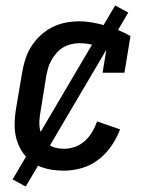

<svg xmlns="http://www.w3.org/2000/svg" viewBox="-20 -616 540 702"><path d="M214 8Q184 8 155.5 2Q127 -4 104 -18.5Q81 -33 65 -55.5Q49 -78 41 -105Q33 -132 33.5 -161.5Q34 -191 39 -221L61 -351Q65 -375 72.5 -399Q80 -423 94 -445.5Q108 -468 128 -486.5Q148 -505 171 -516.5Q194 -528 219 -533Q244 -538 269 -538Q294 -538 319 -533.5Q344 -529 367.5 -522Q391 -515 413.5 -505.5Q436 -496 457 -484L435 -350H355L369 -435Q346 -445 321 -451.5Q296 -458 270 -458Q256 -458 240.5 -454.5Q225 -451 211.5 -443Q198 -435 187 -422.5Q176 -410 168 -396Q160 -382 156 -367.5Q152 -353 149 -337L128 -207Q125 -191 124 -174.5Q123 -158 126 -143Q129 -128 136 -114Q143 -100 155 -90Q167 -80 182 -76Q197 -72 214 -72Q234 -72 254 -79Q274 -86 290 -100.5Q306 -115 317 -133.5Q328 -152 335 -172L419 -143Q407 -111 387 -82Q367 -53 339.5 -32Q312 -11 279 -1.5Q246 8 214 8ZM74 66 26 40 401 -596 449 -570Z"/></svg>

Font: Iosevka Slab Medium
Style: Italic
Weight: 500
Italic angle: -9°
Monospace: yes
Designer: Belleve Invis
Foundry: Belleve Invis
Version: Version 11.1.0; ttfautohint (v1.8.3)